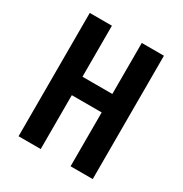

<svg xmlns="http://www.w3.org/2000/svg" viewBox="-171 -863 942 991"><g transform="rotate(30 300.0 -367.5)"><path d="M79 0V-735H211V-431H389V-735H521V0H389V-321H211V0Z"/></g></svg>

Font: Iosevka Curly XBdEx
Style: Regular
Weight: 800
Width: 7
Monospace: yes
Designer: Belleve Invis
Foundry: Belleve Invis
Version: Version 11.1.0; ttfautohint (v1.8.3)